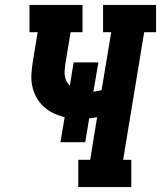

<svg xmlns="http://www.w3.org/2000/svg" viewBox="-20 -755 650 775"><path d="M296 0V-110H344L372 -282Q364 -280 356 -279Q348 -278 340 -277L324 -181H224L241 -282Q217 -288 195 -298.5Q173 -309 155.5 -325.5Q138 -342 126.5 -363Q115 -384 110 -408.5Q105 -433 107 -459Q109 -485 113 -510L132 -625H99V-735H313V-625H265L243 -492Q242 -481 241 -469.5Q240 -458 242 -447Q244 -436 249 -426Q254 -416 262 -409L277 -503H377L357 -385Q366 -386 374 -387.5Q382 -389 390 -391L429 -625H396V-735H610V-625H562L477 -110H510V0Z"/></svg>

Font: Iosevka Curly Slab XBdEx
Style: Italic
Weight: 800
Width: 7
Italic angle: -9°
Monospace: yes
Designer: Belleve Invis
Foundry: Belleve Invis
Version: Version 11.1.0; ttfautohint (v1.8.3)